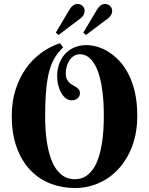

<svg xmlns="http://www.w3.org/2000/svg" viewBox="-20 -950 759 978"><path d="M314.9 -575.2Q314.9 -558.1 320.3 -547.1Q325.7 -536.1 333.7 -528.6Q341.8 -521 351.1 -516.1Q360.4 -511.2 368.4 -505.9Q376.5 -500.5 381.8 -493.7Q387.2 -486.8 387.2 -476.1Q387.2 -458 374.5 -448.5Q361.8 -439 345.2 -439Q329.6 -439 316.2 -448.7Q302.7 -458.5 292.7 -475.3Q282.7 -492.2 276.9 -514.9Q271 -537.6 271 -563Q271 -594.2 280.8 -622.8Q290.5 -651.4 309.6 -673.1Q328.6 -694.8 356.7 -707.5Q384.8 -720.2 420.9 -720.2Q445.3 -720.2 474.1 -712.2Q502.9 -704.1 531.5 -686.5Q560.1 -668.9 586.7 -641.1Q613.3 -613.3 634 -573.2Q654.8 -533.2 667 -480.5Q679.2 -427.7 679.2 -360.8Q679.2 -274.4 653.6 -206.1Q627.9 -137.7 584.2 -90.1Q540.5 -42.5 482.9 -17.3Q425.3 7.8 360.8 7.8Q296.9 7.8 238.8 -14.2Q180.7 -36.1 136.5 -81.3Q92.3 -126.5 66.2 -196Q40 -265.6 40 -360.8Q40 -434.6 59.8 -495.1Q79.6 -555.7 113 -602.5Q146.5 -649.4 190.9 -681.4Q235.4 -713.4 285.2 -730L301.8 -709Q287.6 -694.8 275.4 -679.7Q263.2 -664.6 252.9 -645.3Q242.7 -626 234.6 -600.8Q226.6 -575.7 221.2 -541.7Q215.8 -507.8 212.9 -463.4Q210 -418.9 210 -360.8Q210 -285.6 218 -232.4Q226.1 -179.2 239 -143.3Q252 -107.4 268.3 -86.2Q284.7 -64.9 301.3 -54.2Q317.9 -43.5 333.5 -40.3Q349.1 -37.1 360.8 -37.1Q372.6 -37.1 387.9 -40.3Q403.3 -43.5 419.7 -54.2Q436 -64.9 452.1 -86.2Q468.3 -107.4 480.7 -143.3Q493.2 -179.2 501 -232.4Q508.8 -285.6 508.8 -360.8Q508.8 -426.8 502.9 -475.6Q497.1 -524.4 487.5 -559.1Q478 -593.8 465.6 -616Q453.1 -638.2 439.7 -651.1Q426.3 -664.1 412.8 -668.9Q399.4 -673.8 388.2 -673.8Q370.6 -673.8 356.9 -665.5Q343.3 -657.2 334 -643.3Q324.7 -629.4 319.8 -611.6Q314.9 -593.8 314.9 -575.2ZM264.2 -783.7 335 -902.8Q342.8 -915.5 352.8 -922.6Q362.8 -929.7 374 -929.7Q389.6 -929.7 400.4 -919.7Q411.1 -909.7 411.1 -893.1Q411.1 -883.3 405.8 -874Q400.4 -864.7 392.1 -857.9L278.3 -772ZM404.3 -783.7 475.1 -902.8Q482.9 -915.5 492.9 -922.6Q502.9 -929.7 514.2 -929.7Q529.8 -929.7 540.5 -919.7Q551.3 -909.7 551.3 -893.1Q551.3 -883.3 545.9 -874Q540.5 -864.7 532.2 -857.9L418 -772Z"/></svg>

Font: Berkshire Swash
Style: Regular
Weight: 400
Designer: Astigmatic (AOETI)
Foundry: Astigmatic (AOETI)
Version: Version 1.001